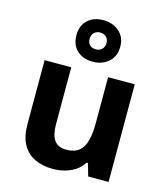

<svg xmlns="http://www.w3.org/2000/svg" viewBox="-123 -932 903 1037"><g transform="rotate(15 328.5 -413.5)"><path d="M579 -546V0H465L445 -70H437Q420 -42 393.5 -24.5Q367 -7 335 1.5Q303 10 269 10Q211 10 167 -11Q123 -32 99 -76Q75 -120 75 -190V-546H224V-227Q224 -169 245 -139Q266 -109 312 -109Q358 -109 383.5 -130Q409 -151 419.5 -191Q430 -231 430 -289V-546ZM327.1 -605Q273 -605 239.5 -636Q206 -667 206 -721Q206 -775 239.3 -806Q272.5 -837 326.9 -837Q379 -837 415 -806Q451 -775 451 -722.1Q451 -667 415.5 -636Q380 -605 327.1 -605ZM327 -674Q347 -674 360.5 -686.6Q374 -699.2 374 -721.1Q374 -743 360.6 -755.5Q347.2 -768 327.1 -768Q307 -768 293.5 -755.4Q280 -742.8 280 -720.9Q280 -699 292.2 -686.5Q304.3 -674 327 -674Z"/></g></svg>

Font: Noto Sans Gurmukhi
Style: Regular
Weight: 400
Designer: Jelle Bosma - Monotype Design Team
Foundry: Monotype Imaging Inc.
Version: Version 2.003